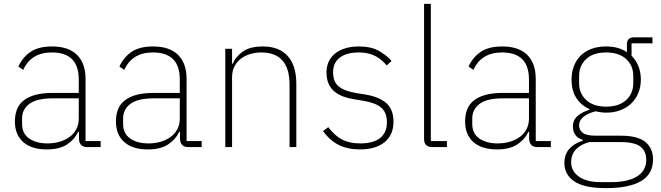

<svg xmlns="http://www.w3.org/2000/svg" viewBox="-20 -760 3416 992"><path d="M431 0Q390 0 388 -42V-79H384Q366 -40 327 -14Q288 12 222 12Q143 12 100 -26Q57 -64 57 -133Q57 -166 67 -193Q77 -220 100.5 -239.5Q124 -259 161.5 -269.5Q199 -280 254 -280H387V-348Q387 -420 352 -454.5Q317 -489 248 -489Q141 -489 100 -399L75 -416Q96 -463 137 -491.5Q178 -520 249 -520Q334 -520 378 -476.5Q422 -433 422 -352V-31H500V0ZM225 -19Q258 -19 287.5 -27.5Q317 -36 339 -52Q361 -68 374 -92Q387 -116 387 -148V-252H254Q170 -252 132 -223.5Q94 -195 94 -148V-120Q94 -70 130.5 -44.5Q167 -19 225 -19Z M953 0Q912 0 910 -42V-79H906Q888 -40 849 -14Q810 12 744 12Q665 12 622 -26Q579 -64 579 -133Q579 -166 589 -193Q599 -220 622.5 -239.5Q646 -259 683.5 -269.5Q721 -280 776 -280H909V-348Q909 -420 874 -454.5Q839 -489 770 -489Q663 -489 622 -399L597 -416Q618 -463 659 -491.5Q700 -520 771 -520Q856 -520 900 -476.5Q944 -433 944 -352V-31H1022V0ZM747 -19Q780 -19 809.5 -27.5Q839 -36 861 -52Q883 -68 896 -92Q909 -116 909 -148V-252H776Q692 -252 654 -223.5Q616 -195 616 -148V-120Q616 -70 652.5 -44.5Q689 -19 747 -19Z M1144 0V-508H1179V-430H1182Q1197 -467 1234.5 -493.5Q1272 -520 1338 -520Q1422 -520 1466.5 -470.5Q1511 -421 1511 -326V0H1476V-320Q1476 -408 1438.5 -448.5Q1401 -489 1330 -489Q1301 -489 1273.5 -481Q1246 -473 1225 -457Q1204 -441 1191.5 -417Q1179 -393 1179 -361V0Z M1840 12Q1777 12 1730.5 -11Q1684 -34 1649 -83L1676 -103Q1710 -58 1748.5 -38.5Q1787 -19 1841 -19Q1909 -19 1944 -47Q1979 -75 1979 -128Q1979 -179 1949.5 -204Q1920 -229 1859 -239L1816 -246Q1782 -251 1754.5 -261Q1727 -271 1707.5 -287.5Q1688 -304 1677.5 -328Q1667 -352 1667 -386Q1667 -419 1679.5 -444Q1692 -469 1714.5 -486Q1737 -503 1767.5 -511.5Q1798 -520 1833 -520Q1897 -520 1937 -497.5Q1977 -475 2003 -445L1978 -422Q1967 -435 1953.5 -447Q1940 -459 1923 -468.5Q1906 -478 1883.5 -483.5Q1861 -489 1832 -489Q1772 -489 1736.5 -463Q1701 -437 1701 -387Q1701 -336 1731 -312.5Q1761 -289 1822 -279L1865 -272Q1936 -261 1974.5 -228.5Q2013 -196 2013 -131Q2013 -63 1967 -25.5Q1921 12 1840 12Z M2214 0Q2171 0 2171 -42V-740H2206V-31H2289V0Z M2757 0Q2716 0 2714 -42V-79H2710Q2692 -40 2653 -14Q2614 12 2548 12Q2469 12 2426 -26Q2383 -64 2383 -133Q2383 -166 2393 -193Q2403 -220 2426.5 -239.5Q2450 -259 2487.5 -269.5Q2525 -280 2580 -280H2713V-348Q2713 -420 2678 -454.5Q2643 -489 2574 -489Q2467 -489 2426 -399L2401 -416Q2422 -463 2463 -491.5Q2504 -520 2575 -520Q2660 -520 2704 -476.5Q2748 -433 2748 -352V-31H2826V0ZM2551 -19Q2584 -19 2613.5 -27.5Q2643 -36 2665 -52Q2687 -68 2700 -92Q2713 -116 2713 -148V-252H2580Q2496 -252 2458 -223.5Q2420 -195 2420 -148V-120Q2420 -70 2456.5 -44.5Q2493 -19 2551 -19Z M3354 63Q3354 140 3291.5 176Q3229 212 3112 212Q2998 212 2947 177Q2896 142 2896 83Q2896 38 2921 9.5Q2946 -19 2991 -33V-37Q2940 -54 2940 -106Q2940 -141 2965.5 -162Q2991 -183 3026 -193V-196Q2982 -216 2957.5 -254Q2933 -292 2933 -349Q2933 -388 2945.5 -419.5Q2958 -451 2981 -473.5Q3004 -496 3037 -508Q3070 -520 3111 -520Q3177 -520 3219 -490V-530Q3219 -567 3254 -567H3351V-536H3243V-472Q3266 -449 3278.5 -418Q3291 -387 3291 -349Q3291 -311 3278 -279.5Q3265 -248 3241.5 -225.5Q3218 -203 3185 -190.5Q3152 -178 3112 -178Q3097 -178 3084 -180Q3071 -182 3057 -185Q3016 -174 2994 -156Q2972 -138 2972 -111Q2972 -90 2990 -74.5Q3008 -59 3057 -59H3186Q3275 -59 3314.5 -26.5Q3354 6 3354 63ZM3319 65Q3319 22 3289.5 -2Q3260 -26 3184 -26H3025Q2983 -15 2957 10.5Q2931 36 2931 79Q2931 124 2971 152.5Q3011 181 3084 181H3139Q3179 181 3212 174Q3245 167 3269 153Q3293 139 3306 117Q3319 95 3319 65ZM3112 -209Q3178 -209 3215 -243Q3252 -277 3252 -331V-367Q3252 -421 3215 -455Q3178 -489 3112 -489Q3045 -489 3008.5 -455Q2972 -421 2972 -367V-331Q2972 -277 3009 -243Q3046 -209 3112 -209Z"/></svg>

Font: IBM Plex Sans Thai ExtraLight
Style: Regular
Weight: 200
Designer: Mike Abbink, Paul van der Laan, Pieter van Rosmalen, Ben Mitchell, Mark Frömberg
Foundry: Bold Monday
Version: Version 1.1